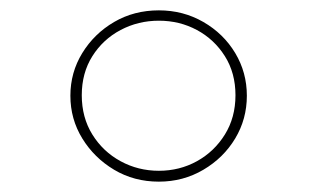

<svg xmlns="http://www.w3.org/2000/svg" viewBox="-20 -789 606 371"><path d="M287 -438Q239 -438 200.5 -461Q162 -484 139 -521.5Q116 -559 116 -604Q116 -649 139 -686.5Q162 -724 200.5 -746.5Q239 -769 287 -769Q334 -769 373 -746.5Q412 -724 434.5 -686.5Q457 -649 457 -604Q457 -559 434.5 -521.5Q412 -484 373 -461Q334 -438 287 -438ZM287 -459Q327 -459 360.5 -477.5Q394 -496 414.5 -529Q435 -562 435 -605Q435 -648 414.5 -680.5Q394 -713 360.5 -731Q327 -749 287 -749Q247 -749 213 -731Q179 -713 158.5 -680.5Q138 -648 138 -605Q138 -562 158.5 -529Q179 -496 213 -477.5Q247 -459 287 -459Z"/></svg>

Font: Lil Grotesk Light
Style: Regular
Weight: 300
Designer: Bastien Sozeau
Foundry: NBR — Bastien Sozeau
Version: Version 3.003; ttfautohint (v1.8.4.7-5d5b);gftools[0.9.33]